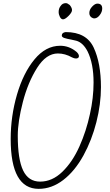

<svg xmlns="http://www.w3.org/2000/svg" viewBox="-20 -1179 701 1221"><path d="M48 -295Q48 -440 88 -577.5Q128 -715 199.5 -801.5Q271 -888 363 -888Q421 -888 468 -848Q482 -834 482 -822Q482 -815 477 -811Q472 -807 463 -807Q452 -807 438 -814Q394 -839 348 -839Q274 -839 216 -747.5Q158 -656 125.5 -531Q93 -406 93 -316Q93 -166 127 -95Q161 -24 235 -24Q312 -24 376.5 -86.5Q441 -149 485 -247.5Q529 -346 552 -454Q575 -556 575 -654Q575 -775 537 -852Q508 -908 465 -920Q456 -923 434 -927Q405 -932 389 -937.5Q373 -943 373 -953Q373 -972 398 -975Q530 -975 576 -876Q622 -777 622 -625Q622 -517 593 -402.5Q564 -288 511 -191Q456 -91 382.5 -34.5Q309 22 226 22Q48 22 48 -295ZM353 -1103Q353 -1127 367 -1143Q378 -1159 399 -1159Q409 -1159 422 -1148V-1149Q438 -1130 438 -1115Q438 -1100 416 -1078Q394 -1056 381 -1056Q369 -1056 361 -1071.5Q353 -1087 353 -1103ZM572 -1063Q548 -1072 548 -1096Q548 -1118 566 -1137Q584 -1156 599 -1156Q630 -1156 630 -1125Q630 -1103 614 -1082.5Q598 -1062 580 -1062Z"/></svg>

Font: Bad Script
Style: Regular
Weight: 400
Italic angle: -10°
Designer: Roman Shchyukin (Gaslight Type Foundry), Cyreal (Charset Expansion)
Foundry: Gaslight
Version: Version 2.000